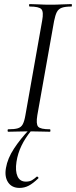

<svg xmlns="http://www.w3.org/2000/svg" viewBox="-20 -645 372 940"><path d="M20.2 0Q17.2 0 17.2 -6Q17.2 -12 20.2 -12Q51.2 -12 67.5 -17Q83.8 -22 91.6 -37Q99.5 -52 104.4 -81L186.4 -544Q194.4 -587 182.7 -600Q171.1 -613 125.2 -613Q122.2 -613 122.2 -619Q122.2 -625 125.2 -625Q145.7 -625 171.4 -623.5Q197 -622 225.6 -622Q258.2 -622 284.2 -623.5Q310.2 -625 329.8 -625Q332 -625 332 -619Q332 -613 329.8 -613Q298.9 -613 282.5 -607Q266.1 -601 258.3 -586Q250.6 -571 244.8 -542L162.8 -81Q155.6 -38 166.7 -25Q177.7 -12 224.8 -12Q226.8 -12 226.8 -6Q226.8 0 224.8 0Q204.4 0 178.8 -1Q153.2 -2 121.6 -2Q92.9 -2 66.9 -1Q40.8 0 20.2 0ZM75.6 275Q37.8 275 19.6 247.6Q1.4 220.2 9.2 177.2Q17 130.6 48.5 82.6Q80 34.6 125 -12.4L134.2 -7Q103.4 30.4 85.1 68.5Q66.8 106.6 60.6 147.6Q54 191.8 65.6 218Q77.2 244.2 106.8 244.2Q125.2 244.2 137.3 236.8Q149.4 229.4 159.6 220Q162.4 218 166.3 222.1Q170.2 226.2 167.4 228.2Q141.6 253.2 120.6 264.1Q99.6 275 75.6 275Z"/></svg>

Font: Cormorant Light
Style: Italic
Weight: 300
Italic angle: -10°
Designer: Christian Thalmann (Catharsis Fonts)
Foundry: Catharsis Fonts
Version: Version 4.000